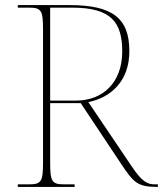

<svg xmlns="http://www.w3.org/2000/svg" viewBox="-20 -734 640 754"><path d="M50 0H273V-10H233C183 -10 177 -21 177 -98V-329H297L456 -90C503 -20 518 0 596 0H600V-10H589C560 -10 539 -18 497 -81L327 -333C416 -351 488 -416 488 -533C488 -664 420 -714 253 -714H50V-704H93C143 -704 149 -693 149 -616V-98C149 -21 143 -10 93 -10H50ZM279 -339H177V-704H264C417 -704 460 -646 460 -532C460 -408 382 -339 279 -339Z"/></svg>

Font: Noto Serif Display Thin
Style: Regular
Weight: 100
Designer: Monotype Design Team
Foundry: Monotype Imaging Inc.
Version: Version 2.009